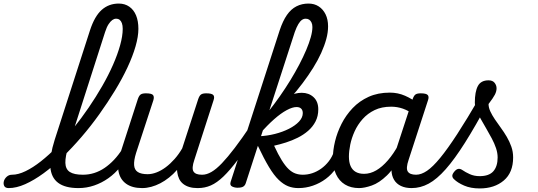

<svg xmlns="http://www.w3.org/2000/svg" viewBox="-184 -1039 3018 1078"><path d="M-135 17Q-154 17 -160 5.5Q-166 -6 -162.5 -20.5Q-159 -35 -146.5 -46.5Q-134 -58 -116 -58Q-82 -58 -40.5 -78Q1 -98 46 -133.5Q91 -169 137 -216Q183 -263 228 -319Q273 -375 314 -435Q355 -495 390 -556Q425 -617 450.5 -675Q476 -733 490.5 -785Q505 -837 505 -877Q505 -892 518 -899.5Q531 -907 548.5 -907Q566 -907 579.5 -899.5Q593 -892 593 -877Q593 -834 577 -778.5Q561 -723 531.5 -660Q502 -597 461.5 -530.5Q421 -464 373.5 -397.5Q326 -331 273.5 -270Q221 -209 167.5 -157Q114 -105 60.5 -66Q7 -27 -42.5 -5Q-92 17 -135 17ZM256 17Q182 17 142.5 -12.5Q103 -42 98.5 -102Q94 -162 123 -254L321 -868Q347 -948 387 -983.5Q427 -1019 483 -1019Q517 -1019 542 -1001.5Q567 -984 580 -952.5Q593 -921 593 -877Q593 -858 579.5 -849Q566 -840 548.5 -840Q531 -840 518 -849Q505 -858 505 -877Q505 -896 500.5 -908.5Q496 -921 488 -927.5Q480 -934 467 -934Q457 -934 446.5 -926.5Q436 -919 425.5 -903Q415 -887 406 -859L201 -220Q182 -160 183 -124.5Q184 -89 208 -73.5Q232 -58 281 -58Q295 -58 301 -46.5Q307 -35 304 -20.5Q301 -6 289 5.5Q277 17 256 17Z M257 17Q243 17 237 5.5Q231 -6 234 -20.5Q237 -35 249 -46.5Q261 -58 282 -58Q314 -58 344.5 -67.5Q375 -77 403 -96Q431 -115 456.5 -142Q482 -169 504 -204Q513 -217 524 -216Q535 -215 541 -206.5Q547 -198 542 -186Q522 -140 492 -102.5Q462 -65 424.5 -38.5Q387 -12 344.5 2.5Q302 17 257 17Z M614 17Q558 17 524 -7.5Q490 -32 481.5 -76.5Q473 -121 492 -180L590 -483Q597 -503 606.5 -509Q616 -515 635 -515Q667 -515 675 -505.5Q683 -496 677 -476L580 -180Q567 -138 569 -111.5Q571 -85 590 -73Q609 -61 645 -61Q669 -61 695 -71Q721 -81 746.5 -100Q772 -119 796 -146Q820 -173 839 -206L929 -483Q936 -503 945.5 -509Q955 -515 974 -515Q1005 -515 1013.5 -505.5Q1022 -496 1015 -476L907 -141Q891 -94 902.5 -76Q914 -58 949 -58Q963 -58 969 -46.5Q975 -35 972 -20.5Q969 -6 957 5.5Q945 17 924 17Q899 17 879 11Q859 5 844.5 -6.5Q830 -18 822 -34.5Q814 -51 811 -73L810 -85Q789 -61 765 -42Q741 -23 716 -10Q691 3 665 10Q639 17 614 17Z M927 17Q908 17 902.5 5.5Q897 -6 902 -20.5Q907 -35 920 -46.5Q933 -58 952 -58Q976 -58 1003 -73.5Q1030 -89 1062 -122.5Q1094 -156 1134 -208.5Q1174 -261 1223 -334Q1234 -350 1245.5 -344.5Q1257 -339 1261.5 -323Q1266 -307 1253 -288Q1195 -200 1151 -141.5Q1107 -83 1070.5 -48Q1034 -13 1000 2Q966 17 927 17Z M1149 15Q1133 15 1119 8Q1105 1 1111 -18L1386 -868Q1404 -922 1427 -955Q1450 -988 1480.5 -1003.5Q1511 -1019 1548 -1019Q1581 -1019 1605.5 -1003Q1630 -987 1644 -958.5Q1658 -930 1658 -891Q1658 -857 1648 -820Q1638 -783 1619.5 -742Q1601 -701 1574.5 -658.5Q1548 -616 1515 -572Q1482 -528 1443 -484.5Q1404 -441 1359.5 -398Q1315 -355 1266 -314L1255 -332Q1289 -370 1322.5 -412Q1356 -454 1387.5 -499Q1419 -544 1446.5 -589Q1474 -634 1496.5 -677Q1519 -720 1535.5 -759Q1552 -798 1561 -830.5Q1570 -863 1570 -887Q1570 -902 1565 -912.5Q1560 -923 1552 -928.5Q1544 -934 1532 -934Q1521 -934 1511 -927Q1501 -920 1491 -903.5Q1481 -887 1471 -859L1196 -11Q1192 2 1182 8.5Q1172 15 1149 15ZM1491 17Q1460 17 1433.5 6.5Q1407 -4 1380.5 -29.5Q1354 -55 1326 -101.5Q1298 -148 1264 -220H1253L1271 -274Q1316 -276 1359.5 -287Q1403 -298 1438.5 -316Q1474 -334 1495 -356.5Q1516 -379 1516 -404Q1516 -420 1507 -429Q1498 -438 1481 -438Q1458 -438 1425.5 -420.5Q1393 -403 1355 -369.5Q1317 -336 1276 -289L1289 -362Q1321 -409 1358 -444Q1395 -479 1434 -498.5Q1473 -518 1510 -518Q1550 -518 1576.5 -493.5Q1603 -469 1603 -425Q1603 -387 1587.5 -357Q1572 -327 1546 -304.5Q1520 -282 1488 -266Q1456 -250 1421.5 -239Q1387 -228 1355 -221Q1378 -171 1398 -139Q1418 -107 1436.5 -89.5Q1455 -72 1474.5 -65Q1494 -58 1516 -58Q1528 -58 1532.5 -46.5Q1537 -35 1534 -20.5Q1531 -6 1520 5.5Q1509 17 1491 17Z M1492 17Q1478 17 1472 5.5Q1466 -6 1469 -20.5Q1472 -35 1484 -46.5Q1496 -58 1517 -58Q1543 -58 1569 -66.5Q1595 -75 1619 -92Q1643 -109 1662 -133.5Q1681 -158 1692 -190Q1697 -205 1709 -205.5Q1721 -206 1730.5 -196.5Q1740 -187 1737 -173Q1727 -130 1703 -95Q1679 -60 1645.5 -35Q1612 -10 1572.5 3.5Q1533 17 1492 17Z M1832 17Q1786 17 1753 -3Q1720 -23 1702.5 -61Q1685 -99 1685 -151Q1685 -195 1697 -245Q1709 -295 1733.5 -343.5Q1758 -392 1796 -432Q1834 -472 1886 -495.5Q1938 -519 2005 -519Q2050 -519 2090 -501.5Q2130 -484 2162 -458L2150 -389Q2110 -418 2078 -429Q2046 -440 2012 -440Q1959 -440 1919.5 -421Q1880 -402 1852 -370.5Q1824 -339 1807 -301.5Q1790 -264 1782.5 -227Q1775 -190 1775 -160Q1775 -128 1784.5 -106.5Q1794 -85 1813 -74Q1832 -63 1860 -63Q1895 -63 1928.5 -82.5Q1962 -102 1994 -139Q2026 -176 2053 -226L2070 -179Q2033 -97 1989 -54.5Q1945 -12 1903.5 2.5Q1862 17 1832 17ZM2127 17Q2092 17 2067 5Q2042 -7 2028.5 -29.5Q2015 -52 2014 -83Q2013 -114 2025 -153L2133 -483Q2140 -503 2149.5 -509Q2159 -515 2178 -515Q2209 -515 2217.5 -505.5Q2226 -496 2219 -476L2110 -141Q2094 -94 2105.5 -76Q2117 -58 2152 -58Q2166 -58 2171.5 -46.5Q2177 -35 2174.5 -20.5Q2172 -6 2160 5.5Q2148 17 2127 17Z M2127 17Q2108 17 2102.5 5.5Q2097 -6 2102 -20.5Q2107 -35 2120 -46.5Q2133 -58 2152 -58Q2181 -58 2213.5 -80Q2246 -102 2287.5 -152.5Q2329 -203 2383 -286Q2437 -369 2508 -491Q2516 -504 2530.5 -502Q2545 -500 2555 -490Q2565 -480 2558 -466Q2485 -330 2426.5 -237.5Q2368 -145 2318.5 -89Q2269 -33 2223 -8Q2177 17 2127 17Z M2509 19Q2459 19 2422 3Q2385 -13 2365 -33Q2356 -41 2355.5 -51.5Q2355 -62 2369 -78Q2380 -90 2390.5 -91Q2401 -92 2414 -83Q2428 -73 2453 -61.5Q2478 -50 2509 -50Q2562 -50 2586 -77.5Q2610 -105 2610 -155Q2610 -180 2601 -207Q2592 -234 2577 -262Q2562 -290 2546 -317.5Q2530 -345 2515 -371.5Q2500 -398 2491 -421Q2482 -444 2482 -463Q2482 -524 2499 -556Q2516 -588 2559 -588Q2582 -588 2593 -574Q2604 -560 2604 -543Q2604 -526 2594.5 -507.5Q2585 -489 2559 -455Q2559 -435 2569 -413.5Q2579 -392 2594.5 -369Q2610 -346 2628 -321.5Q2646 -297 2661.5 -270.5Q2677 -244 2687 -215.5Q2697 -187 2697 -155Q2697 -70 2644.5 -25.5Q2592 19 2509 19Z"/></svg>

Font: Playwrite RO
Style: Regular
Weight: 400
Designer: Veronika Burian, José Scaglione
Foundry: TypeTogether
Version: Version 1.002